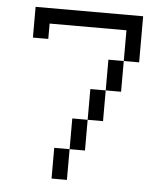

<svg xmlns="http://www.w3.org/2000/svg" viewBox="-51 -733 663 778"><g transform="rotate(5 281.0 -344.0)"><path d="M500 -687.5V-500H437.5V-625H125V-562.5H62.5V-687.5ZM187.5 -125H250V0H187.5ZM250 -250H312.5V-125H250ZM312.5 -375H375V-250H312.5ZM375 -500H437.5V-375H375Z"/></g></svg>

Font: 寒蝉点阵体 16px
Style: Regular
Weight: 400
Designer: Designed by Warren2060
Foundry: ChillType
Version: Version 1.000